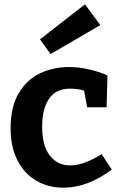

<svg xmlns="http://www.w3.org/2000/svg" viewBox="-20 -856 556 888"><path d="M497 -72Q386 12 273 12Q203 12 147.5 -20.5Q92 -53 60.5 -115Q29 -177 29 -262Q29 -362 67 -425.5Q105 -489 166.5 -517.5Q228 -546 300 -546Q345 -546 394 -534.5Q443 -523 477 -507L473 -360H383L369 -437Q339 -446 303 -446Q239 -446 207 -399.5Q175 -353 175 -270Q175 -183 210 -137Q245 -91 305 -91Q367 -91 450 -143ZM444 -740 214 -606 165 -674 373 -836Z"/></svg>

Font: Bitter Pro
Style: Bold
Weight: 700
Designer: Sol Matas, and Bitter project Authors
Foundry: Sol Matas
Version: Version 1.010